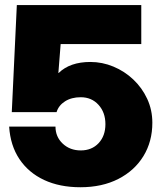

<svg xmlns="http://www.w3.org/2000/svg" viewBox="-20 -748 658 779"><path d="M306.2 11.7Q222.2 11.7 158.9 -17.8Q95.7 -47.4 58.8 -102.5Q22 -157.7 17.1 -234.4H205.1Q205.1 -192.9 234.4 -165.3Q263.7 -137.7 307.6 -137.7Q352.5 -137.7 380.1 -167.2Q407.7 -196.8 407.7 -244.1Q407.7 -292 379.6 -322.8Q351.6 -353.5 307.6 -353.5Q270 -353.5 243.9 -336.9Q217.8 -320.3 209.5 -293H27.8L48.3 -727.5H553.2V-569.3H226.1L216.8 -451.7H217.8Q263.7 -496.6 346.7 -496.6Q395 -496.6 440.2 -477.8Q485.4 -459 521 -425.3Q556.6 -391.6 577.4 -346.7Q598.1 -301.8 598.1 -250Q598.1 -173.8 562 -114.7Q525.9 -55.7 460.2 -22Q394.5 11.7 306.2 11.7Z"/></svg>

Font: Inter Display Black
Style: Regular
Weight: 900
Designer: Rasmus Andersson
Foundry: rsms
Version: Version 4.000;git-a52131595